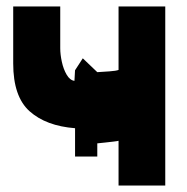

<svg xmlns="http://www.w3.org/2000/svg" viewBox="-20 -559 582 596"><path d="M21 -362Q21 -259 72 -213.5Q123 -168 213 -161V-73H282V-114Q292 -115 306 -116.5Q320 -118 332.5 -119.5Q345 -121 348 -122V17H493V-539H348V-342Q341 -339 320 -337.5Q299 -336 282 -335L237 -378L213 -341Q213 -343 212.5 -333.5Q212 -324 211.5 -315Q211 -306 211 -308Q197 -310 187 -327Q177 -344 172 -367Q167 -390 167 -409V-539H21Z"/></svg>

Font: Repo Bold
Style: Bold
Weight: 700
Designer: Stefan Peev
Foundry: Context Ltd
Version: Version 1.502